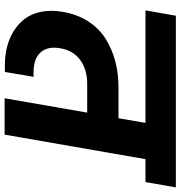

<svg xmlns="http://www.w3.org/2000/svg" viewBox="5 -785 780 830"><g transform="rotate(90 395.0 -370.0)"><path d="M24.9 -608.9 47.9 -740.2H790L767.1 -608.9H668L562 0H404.8L466.8 -356.9H342.8Q281.2 -356.9 240 -327.1Q198.7 -297.4 189 -242.2Q178.7 -188 205.6 -156.5Q232.4 -125 293.9 -125H312L291 -1H263.2Q221.2 -1 183.6 -10.3Q146 -19.5 114.3 -39.3Q82.5 -59.1 61 -87.6Q39.6 -116.2 31 -157.7Q22.5 -199.2 30.8 -249Q41 -312 71.5 -359.9Q102.1 -407.7 147 -436Q191.9 -464.4 244.9 -478.3Q297.9 -492.2 358.9 -492.2H491.2L511.2 -608.9Z"/></g></svg>

Font: Poppins
Style: Bold Italic
Weight: 700
Italic angle: -10°
Designer: Ninad Kale (Devanagari), Jonny Pinhorn (Latin)
Foundry: Indian Type Foundry
Version: Version 3.200;PS 1.000;hotconv 16.6.54;makeotf.lib2.5.65590